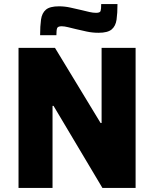

<svg xmlns="http://www.w3.org/2000/svg" viewBox="-20 -923 757 943"><path d="M71 0V-688H250L474 -319H479V-688H646V0H483L243 -403H238V0ZM177 -750Q177 -795 181.5 -827Q186 -859 205.5 -875.5Q225 -892 270 -892Q298 -892 327 -885.5Q356 -879 382 -873Q402 -868 419.5 -864Q437 -860 452 -860Q471 -860 474 -869Q477 -878 477 -903H557Q557 -858 552.5 -826.5Q548 -795 528.5 -778.5Q509 -762 464 -762Q434 -762 406 -768Q378 -774 353 -780Q332 -785 314 -789.5Q296 -794 283 -794Q264 -794 260.5 -784.5Q257 -775 257 -750Z"/></svg>

Font: Saira
Style: Bold
Weight: 700
Designer: Hector Gatti with collaboration of the Omnibus-Type team
Foundry: Omnibus-Type
Version: Version 1.100; ttfautohint (v1.8.3)